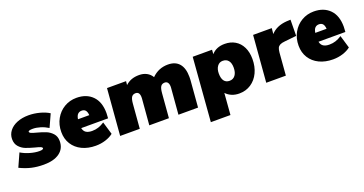

<svg xmlns="http://www.w3.org/2000/svg" viewBox="-42 -1120 3625 1913"><g transform="rotate(-20 1770.5 -164.0)"><path d="M-6 -49 57 -189Q98 -164 151 -148.5Q204 -133 250 -133Q272 -133 282 -137.5Q292 -142 292 -147Q292 -158 274.5 -165.5Q257 -173 219 -182Q163 -197 126 -211.5Q89 -226 61 -257Q33 -288 33 -338Q33 -386 62.5 -424.5Q92 -463 145.5 -484.5Q199 -506 267 -506Q325 -506 384 -490.5Q443 -475 483 -449L422 -315Q384 -339 341.5 -352Q299 -365 261 -365Q237 -365 225.5 -361Q214 -357 214 -352Q214 -340 231.5 -332.5Q249 -325 288 -315Q342 -301 379.5 -285.5Q417 -270 445 -239Q473 -208 473 -159Q473 -79 412.5 -35Q352 9 246 9Q174 9 114.5 -5Q55 -19 -6 -49Z M1006 -261Q1006 -235 1003 -206H718Q725 -172 748.5 -157Q772 -142 812 -142Q848 -142 879.5 -152.5Q911 -163 943 -184L983 -49Q949 -22 900 -6.5Q851 9 796 9Q714 9 651 -21.5Q588 -52 553 -107.5Q518 -163 518 -236Q518 -314 552.5 -375.5Q587 -437 645.5 -471.5Q704 -506 775 -506Q881 -506 943.5 -442.5Q1006 -379 1006 -261ZM718 -300H838Q835 -336 821 -352Q807 -368 781 -368Q756 -368 740 -352.5Q724 -337 718 -300Z M1906 -316Q1906 -295 1905 -284L1882 0H1674L1697 -280Q1699 -312 1688 -330Q1677 -348 1655 -348Q1626 -348 1612 -328Q1598 -308 1594 -258L1573 0H1365L1388 -278Q1390 -312 1379.5 -330Q1369 -348 1346 -348Q1317 -348 1303 -328Q1289 -308 1285 -258L1264 0H1056L1096 -493H1298L1294 -453Q1325 -481 1360 -493.5Q1395 -506 1440 -506Q1485 -506 1519.5 -487.5Q1554 -469 1574 -435Q1645 -506 1745 -506Q1824 -506 1865 -457.5Q1906 -409 1906 -316Z M2557 -270Q2557 -190 2527 -126.5Q2497 -63 2442.5 -27Q2388 9 2318 9Q2232 9 2178 -48L2160 180H1952L2005 -494H2210L2207 -448Q2257 -506 2347 -506Q2409 -506 2456.5 -478Q2504 -450 2530.5 -396.5Q2557 -343 2557 -270ZM2352 -253Q2352 -302 2331 -328Q2310 -354 2271 -354Q2235 -354 2213.5 -324.5Q2192 -295 2192 -248Q2192 -196 2212 -169.5Q2232 -143 2269 -143Q2308 -143 2330 -172.5Q2352 -202 2352 -253Z M3047 -508 3045 -337 2920 -324Q2886 -321 2868 -311.5Q2850 -302 2842.5 -285.5Q2835 -269 2832 -238L2813 0H2605L2645 -493H2843L2837 -432Q2896 -498 3005 -506Z M3522 -261Q3522 -235 3519 -206H3234Q3241 -172 3264.5 -157Q3288 -142 3328 -142Q3364 -142 3395.5 -152.5Q3427 -163 3459 -184L3499 -49Q3465 -22 3416 -6.5Q3367 9 3312 9Q3230 9 3167 -21.5Q3104 -52 3069 -107.5Q3034 -163 3034 -236Q3034 -314 3068.5 -375.5Q3103 -437 3161.5 -471.5Q3220 -506 3291 -506Q3397 -506 3459.5 -442.5Q3522 -379 3522 -261ZM3234 -300H3354Q3351 -336 3337 -352Q3323 -368 3297 -368Q3272 -368 3256 -352.5Q3240 -337 3234 -300Z"/></g></svg>

Font: Nunito Sans Heavy Heavy
Style: Italic
Weight: 400
Italic angle: -4.541°
Designer: Vernon Adams
Foundry: Vernon Adams
Version: Version 2.002